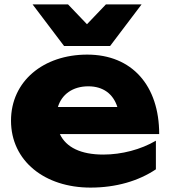

<svg xmlns="http://www.w3.org/2000/svg" viewBox="-20 -836 774 872"><path d="M391 16C507 16 609 -14 688 -67V-197C620 -157 533 -134 449 -134C347 -134 280 -167 252 -227H703C703 -447 580 -588 376 -588C177 -588 30 -467 30 -288C30 -105 183 16 391 16ZM623 -816H461L375 -726L289 -816H128L271 -627H480ZM381 -444C448 -444 494 -410 513 -350H243C260 -407 310 -444 381 -444Z"/></svg>

Font: Bounded
Style: Bold
Weight: 700
Designer: Vlad Churkin
Version: Version 3.0